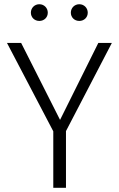

<svg xmlns="http://www.w3.org/2000/svg" viewBox="-20 -888 563 908"><path d="M166 -868C143 -868 126 -850 126 -828C126 -806 143 -789 166 -789C189 -789 206 -806 206 -828C206 -850 189 -868 166 -868ZM355 -868C332 -868 315 -850 315 -828C315 -806 332 -789 355 -789C378 -789 395 -806 395 -828C395 -850 378 -868 355 -868ZM509 -685H445L264 -321L80 -685H13L232 -267V0H292V-268Z"/></svg>

Font: FiraGO Light
Style: Regular
Weight: 300
Designer: bBox Type
Foundry: bBox Type GmbH
Version: Version 1.001;PS 001.001;hotconv 1.0.88;makeotf.lib2.5.64775